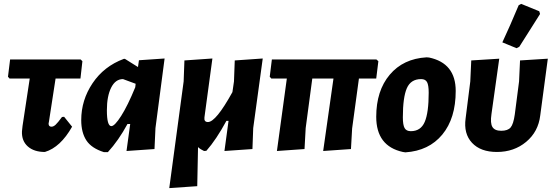

<svg xmlns="http://www.w3.org/2000/svg" viewBox="-20 -773 2849 988"><path d="M211 9Q155 9 123 -19.5Q91 -48 93 -97L96 -125L133 -369H29L21 -378L32 -467H395L404 -458L394 -369H266L232 -148L230 -137Q230 -121 245 -121Q255 -121 266 -131Q277 -141 299 -171L310 -172L351 -121Q291 -15 211 9Z M515 10Q451 -10 424.5 -50.5Q398 -91 398 -155Q398 -258 456.5 -345Q515 -432 617 -470H623L690 -428L695 -463L827 -472L780 -114L775 -6L631 4L650 -135H636Q590 -50 535 10ZM530 -206Q530 -124 553 -124Q570 -124 603.5 -176.5Q637 -229 676 -324L678 -342L613 -366Q574 -366 552 -322Q530 -278 530 -206Z M1032 -169Q1029 -145 1050 -145Q1091 -145 1176 -299L1184 -354L1188 -462L1332 -472L1283 -114L1279 -6L1135 4L1156 -151H1145Q1093 -55 1042 3L1030 4Q1012 -4 999 -16L995 185L851 195L925 -354L929 -462L1073 -472Z M1405 4 1456 -369H1376L1368 -378L1379 -467H1917L1927 -458L1916 -369H1827L1792 -112L1786 -6L1643 4L1696 -369H1587L1553 -114L1547 -6Z M2175 -478 2188 -477Q2325 -448 2325 -305Q2325 -164 2256 -80.5Q2187 3 2066 11L2053 9Q1916 -21 1916 -172Q1916 -306 1985.5 -388.5Q2055 -471 2175 -478ZM2147 -366Q2094 -366 2073.5 -319Q2053 -272 2053 -169Q2053 -130 2062 -114Q2071 -98 2094 -98Q2145 -98 2165.5 -145.5Q2186 -193 2186 -296Q2186 -335 2177.5 -350.5Q2169 -366 2147 -366Z M2649 -746 2662 -753 2755 -715 2759 -701Q2737 -666 2700.5 -608.5Q2664 -551 2652 -532L2638 -525L2565 -555Q2603 -636 2649 -746ZM2537 9Q2453 9 2409 -38Q2365 -85 2376 -164L2400 -354L2405 -462L2549 -471L2509 -186Q2502 -139 2514 -119.5Q2526 -100 2559 -100Q2593 -100 2607.5 -117Q2622 -134 2629 -184L2651 -354L2656 -462L2799 -471L2760 -179Q2750 -95 2687.5 -43Q2625 9 2537 9Z"/></svg>

Font: Alegreya Sans SC ExtraBold
Style: Italic
Weight: 800
Italic angle: -7°
Designer: Juan Pablo del Peral
Foundry: Huerta Tipografica
Version: Version 2.007